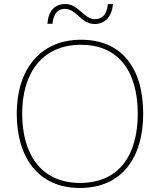

<svg xmlns="http://www.w3.org/2000/svg" viewBox="-20 -922 794 952"><path d="M215 -804H240C246 -864 275 -878 302 -878C360 -878 381 -803 449 -803C499 -803 535 -837 540 -902H515C509 -841 479 -827 450 -827C396 -827 370 -902 304 -902C253 -902 220 -870 215 -804ZM690 -358C690 -590 579 -725 382 -725C177 -725 63 -574 63 -359C63 -143 168 10 376 10C587 10 690 -143 690 -358ZM90 -359C90 -556 186 -700 382 -700C562 -700 663 -575 663 -358C663 -156 573 -15 377 -15C182 -15 90 -159 90 -359Z"/></svg>

Font: Noto Sans Canadian Aboriginal Thin
Style: Regular
Weight: 100
Designer: Monotype Design Team, Typotheque's Kevin King
Foundry: Monotype Imaging Inc.
Version: Version 2.004